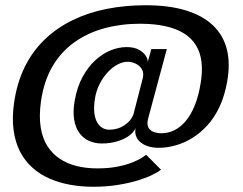

<svg xmlns="http://www.w3.org/2000/svg" viewBox="-20 -699 925 732"><path d="M335.5 13Q386.5 13 429.5 6Q472.5 -1 505.8 -11.2Q539 -21.5 561.5 -32.8Q584 -44 594 -52L537 -109Q533.5 -105.5 520 -97Q506.5 -88.5 483.2 -79.2Q460 -70 426.8 -63.5Q393.5 -57 351 -57Q308.5 -57 272.2 -66Q236 -75 207.5 -94Q179 -113 160.2 -142.8Q141.5 -172.5 135 -214.5Q128.5 -256.5 136 -311Q147 -389.5 180 -445.8Q213 -502 263.8 -538Q314.5 -574 378 -591.2Q441.5 -608.5 513.5 -608.5Q568.5 -608.5 610.2 -599.2Q652 -590 681.2 -571.8Q710.5 -553.5 727.2 -526.2Q744 -499 748.2 -462.8Q752.5 -426.5 745 -382Q737 -332 722 -295.8Q707 -259.5 687.2 -236.5Q667.5 -213.5 644.2 -202.2Q621 -191 596 -191Q578.5 -191 564.5 -196.5Q550.5 -202 545 -214.5Q539.5 -227 545 -248L616 -512H557L543 -462Q544.5 -472 536.2 -485.5Q528 -499 509.8 -509.2Q491.5 -519.5 463 -519.5Q432.5 -519.5 401.2 -506.8Q370 -494 342.5 -468.5Q315 -443 294.5 -405Q274 -367 265 -316.5Q257.5 -275 262.5 -244Q267.5 -213 282.2 -192.5Q297 -172 319.2 -162Q341.5 -152 368 -152Q399.5 -152 426 -159.8Q452.5 -167.5 471.2 -181Q490 -194.5 497.5 -211Q493.5 -196.5 497.8 -182.8Q502 -169 513.5 -158.5Q525 -148 543 -141.8Q561 -135.5 584.5 -135.5Q616 -135.5 648.8 -144.5Q681.5 -153.5 712.5 -172.5Q743.5 -191.5 770.5 -221Q797.5 -250.5 817 -292Q836.5 -333.5 846 -387.5Q858.5 -456.5 845 -510.5Q831.5 -564.5 792.2 -602Q753 -639.5 688.8 -659.2Q624.5 -679 535.5 -679Q457 -679 386.5 -665Q316 -651 256.5 -622Q197 -593 150.8 -548.8Q104.5 -504.5 74.5 -444Q44.5 -383.5 33.5 -306Q25.5 -249 31.8 -203Q38 -157 56.2 -121.5Q74.5 -86 102.8 -60.5Q131 -35 167.5 -18.8Q204 -2.5 246.5 5.2Q289 13 335.5 13ZM397 -204.5Q381 -204.5 368.5 -212.8Q356 -221 348.5 -236.2Q341 -251.5 339.2 -273.5Q337.5 -295.5 342 -323Q347 -354.5 360.5 -380.2Q374 -406 391.8 -424.8Q409.5 -443.5 429 -453.5Q448.5 -463.5 465.5 -463.5Q482.5 -463.5 497.5 -456.2Q512.5 -449 520.5 -435.8Q528.5 -422.5 525 -403.5L489 -264Q480 -238.5 454.5 -221.5Q429 -204.5 397 -204.5Z"/></svg>

Font: Anybody UltraCondensed Thin Medium
Style: Italic
Weight: 500
Italic angle: -10°
Version: Version 1.111